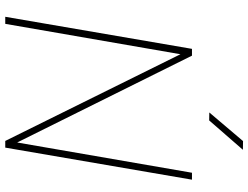

<svg xmlns="http://www.w3.org/2000/svg" viewBox="-127 -818 945 731"><g transform="rotate(90 345.5 -452.5)"><path d="M542 0H516.6L186.5 -667L70.8 0H43.9L166 -710.9H191.9L522.5 -45.4L637.7 -710.9H664.1ZM517.1 -905.3 550.3 -904.8 438.5 -776.4 408.2 -776.9Z"/></g></svg>

Font: Roboto Thin
Style: Italic
Weight: 250
Italic angle: -12°
Designer: Google
Version: Version 2.134; 2016